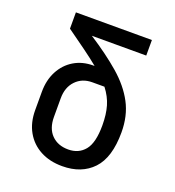

<svg xmlns="http://www.w3.org/2000/svg" viewBox="-134 -836 868 952"><g transform="rotate(20 300.0 -360.0)"><path d="M300 10Q234 10 184.5 -16.5Q135 -43 107.5 -91.5Q80 -140 80 -206V-302Q80 -364 105 -411.5Q130 -459 174 -485.5Q218 -512 276 -512H282Q248 -540 204 -572Q160 -604 104 -644V-730H505V-648H218Q314 -586 381.5 -527.5Q449 -469 484.5 -402Q520 -335 520 -248Q520 -115 461 -52.5Q402 10 300 10ZM300 -78Q355 -78 387 -117Q419 -156 419 -248Q419 -306 406.5 -349Q394 -392 363 -432H299Q246 -432 212.5 -397Q179 -362 179 -304V-206Q179 -145 212 -111.5Q245 -78 300 -78Z"/></g></svg>

Font: JetBrainsMono NFM Medium
Style: Regular
Weight: 500
Monospace: yes
Designer: Philipp Nurullin, Konstantin Bulenkov
Foundry: JetBrains
Version: Version 2.304; ttfautohint (v1.8.4.7-5d5b);Nerd Fonts 3.3.0